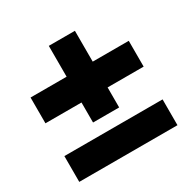

<svg xmlns="http://www.w3.org/2000/svg" viewBox="-135 -704 832 840"><g transform="rotate(-30 281.0 -284.0)"><path d="M215.3 -188V-575.2H347.2V-188ZM33.2 6.8V-123.5H529.3V6.8ZM33.2 -289.1V-419.4H529.3V-289.1Z"/></g></svg>

Font: Reddit Mono ExtraBold
Style: Regular
Weight: 800
Monospace: yes
Designer: Stephen Hutchings
Foundry: Reddit
Version: Version 1.014